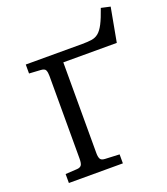

<svg xmlns="http://www.w3.org/2000/svg" viewBox="-153 -959 928 1066"><g transform="rotate(-20 311.0 -426.5)"><path d="M69 0V-53L138 -57Q155 -58 163 -67.5Q171 -77 171 -108V-596Q171 -617 165.5 -629.5Q160 -642 135 -643L69 -647V-700H402Q436 -700 459 -703.5Q482 -707 499.5 -721.5Q517 -736 533 -767Q549 -798 568 -853L622 -841L585 -640H269V-104Q269 -82 275 -70Q281 -58 303 -57L388 -53V0Z"/></g></svg>

Font: Literata 7pt
Style: Regular
Weight: 400
Designer: Latin by Veronika Burian and Jose Scaglione. Greek by Irene Vlachou. Cyrillic by Vera Evstafieva.
Foundry: TypeTogether
Version: Version 3.002